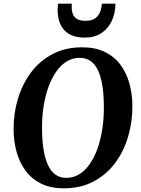

<svg xmlns="http://www.w3.org/2000/svg" viewBox="-20 -1009 764 1039"><path d="M325 10Q254 10 202.8 -15.2Q151.5 -40.5 118.8 -84.5Q86 -128.5 70 -186Q54 -243.5 53.5 -308.5Q53 -394.5 76.8 -474Q100.5 -553.5 147.5 -616.5Q194.5 -679.5 264 -716.2Q333.5 -753 425 -753Q496.5 -753 547.8 -727.8Q599 -702.5 631.8 -658.5Q664.5 -614.5 680.2 -557.8Q696 -501 696.5 -438Q697 -351 673.5 -270.5Q650 -190 603 -127Q556 -64 486.5 -27Q417 10 325 10ZM338 -46.5Q377.5 -46.5 410 -66.8Q442.5 -87 467.2 -123.5Q492 -160 508.8 -208.2Q525.5 -256.5 534 -313.2Q542.5 -370 542 -431Q542 -494.5 534.2 -543.8Q526.5 -593 511 -627Q495.5 -661 470.8 -678.5Q446 -696 411.5 -696Q372.5 -696 340 -675.8Q307.5 -655.5 282.8 -619.2Q258 -583 241 -535Q224 -487 215.5 -431Q207 -375 207.5 -315.5Q207.5 -250.5 215.5 -200.5Q223.5 -150.5 239.5 -116.2Q255.5 -82 280 -64.2Q304.5 -46.5 338 -46.5ZM439.5 -805.5Q393 -805.5 363.5 -820Q334 -834.5 318.2 -857.8Q302.5 -881 296.8 -908Q291 -935 292 -960Q292.5 -967.5 293 -974.8Q293.5 -982 294.5 -989H368Q366.5 -963.5 371.2 -942.5Q376 -921.5 392.5 -909Q409 -896.5 443 -896.5Q480 -896.5 498.5 -912.2Q517 -928 523.8 -949.8Q530.5 -971.5 531.5 -989H604.5Q604.5 -937.5 585 -896Q565.5 -854.5 528.8 -830Q492 -805.5 439.5 -805.5Z"/></svg>

Font: Merriweather 20pt
Style: Bold Italic
Weight: 700
Italic angle: -7.8°
Version: Version 2.101